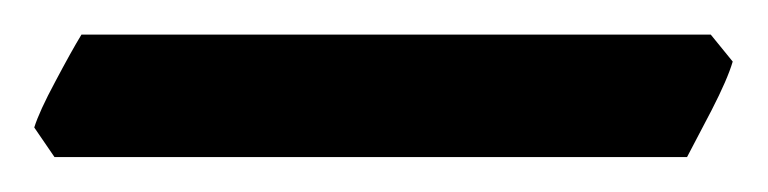

<svg xmlns="http://www.w3.org/2000/svg" viewBox="-51 44 444 111"><path d="M372.6 79.6Q369.6 89.8 360.4 107.7Q351.1 125.5 346.2 134.8H-19.5L-31.2 117.7Q-28.3 108.4 -19 91.1Q-9.8 73.7 -3.9 64H359.9Z"/></svg>

Font: Gentium Plus
Style: Bold Italic
Weight: 700
Italic angle: -8°
Designer: Victor Gaultney, Annie Olsen, Iska Routamaa, Becca Hirsbrunner
Foundry: SIL International
Version: Version 6.101